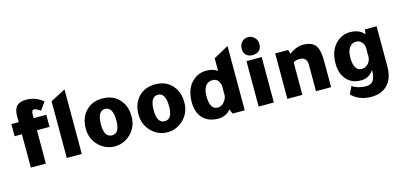

<svg xmlns="http://www.w3.org/2000/svg" viewBox="-73 -1168 3887 1853"><g transform="rotate(-15 1871.0 -241.5)"><path d="M29 -333V-454H102V-512Q102 -582 132 -613.5Q162 -645 228 -645Q319 -645 395 -583L339 -505Q295 -535 277 -535Q252 -535 252 -494V-454H378V-333H252V0H102V-333ZM611 -645V0H461V-567Z M940 -466Q1054 -466 1117 -387Q1169 -322 1169 -226Q1169 -114 1088 -44Q1023 12 939 12Q843 12 774 -61Q711 -128 711 -226Q711 -337 778 -404Q840 -466 940 -466ZM863 -226Q863 -98 941 -98Q1017 -98 1017 -226Q1017 -362 940 -362Q863 -362 863 -226Z M1467 -466Q1581 -466 1644 -387Q1696 -322 1696 -226Q1696 -114 1615 -44Q1550 12 1466 12Q1370 12 1301 -61Q1238 -128 1238 -226Q1238 -337 1305 -404Q1367 -466 1467 -466ZM1390 -226Q1390 -98 1468 -98Q1544 -98 1544 -226Q1544 -362 1467 -362Q1390 -362 1390 -226Z M2089 -434V-560L2239 -643V0H2118L2097 -48Q2083 -23 2048 -5.5Q2013 12 1976 12Q1866 12 1810 -58Q1765 -115 1765 -207Q1765 -343 1843 -414Q1901 -466 1978 -466Q2044 -466 2089 -434ZM2089 -286Q2074 -362 2012 -362Q1967 -362 1942 -326.5Q1917 -291 1917 -228Q1917 -93 1994 -93Q2042 -93 2071 -140Q2089 -169 2089 -191Z M2364 -582V-584Q2364 -621 2389 -647.5Q2414 -674 2450 -674Q2488 -674 2514.5 -648Q2541 -622 2541 -584V-582Q2541 -498 2450 -494Q2364 -500 2364 -582ZM2530 -454V0H2378V-454Z M2809 -411Q2827 -432 2867.5 -449Q2908 -466 2942 -466Q3030 -466 3066 -420.5Q3102 -375 3102 -265V0H2951V-260Q2951 -341 2879 -341Q2831 -341 2815 -322V0H2665V-454H2793Z M3526 -59Q3481 12 3400 12Q3301 12 3247 -58Q3202 -116 3202 -207Q3202 -343 3281 -414Q3339 -466 3415 -466Q3480 -466 3525 -435Q3553 -415 3553 -404L3563 -454H3678V-49Q3678 61 3621 125Q3562 191 3454 191Q3335 191 3258 115L3294 41Q3354 79 3431 79Q3482 79 3504 46.5Q3526 14 3526 -60ZM3526 -286Q3523 -317 3500.5 -339.5Q3478 -362 3449 -362Q3405 -362 3380 -326.5Q3355 -291 3355 -228Q3355 -93 3434 -93Q3474 -93 3500.5 -123.5Q3527 -154 3527 -199Q3527 -205 3526 -210Z"/></g></svg>

Font: Tajawal Black
Style: Regular
Weight: 900
Designer: Boutros Fonts
Foundry: Created by Boutros International 2017
Version: Version 1.700